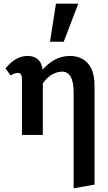

<svg xmlns="http://www.w3.org/2000/svg" viewBox="-20 -731 587 1040"><path d="M379 289V-223Q379 -289 362.5 -316Q346 -343 317 -343Q293 -343 268 -330.5Q243 -318 222.5 -293.5Q202 -269 189 -233L145 -250Q173 -308 205.5 -347.5Q238 -387 276.5 -407.5Q315 -428 360 -428Q396 -428 426 -412Q456 -396 474 -360.5Q492 -325 492 -265V269ZM99 0V-305Q99 -314 96.5 -321Q94 -328 89.5 -332Q85 -336 77 -336Q66 -336 56 -332Q46 -328 38 -322L10 -360Q33 -390 63.5 -409Q94 -428 129 -428Q156 -428 174.5 -417Q193 -406 202.5 -385.5Q212 -365 212 -334V0ZM251 -505 283 -711H404L325 -505Z"/></svg>

Font: Ysabeau Office
Style: Bold
Weight: 700
Designer: Christian Thalmann (Catharsis Fonts)
Version: Version 2.001;gftools[0.9.30]; featfreeze: tnum,lnum,ss02